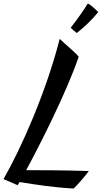

<svg xmlns="http://www.w3.org/2000/svg" viewBox="-94 -995 621 1100"><path d="M7 66C6 67 11 61 18 48C113 63 210 79 328 85C359 55 394 13 415 -15C275 -20 133 -20 56 -20C134 -165 285 -460 357 -670C333 -699 286 -736 248 -772C170 -467 27 -144 -74 31ZM469 -926C462 -931 436 -962 409 -975C396 -952 344 -877 311 -836C316 -830 340 -810 346 -806C389 -840 433 -881 469 -926Z"/></svg>

Font: Yesteryear
Style: Regular
Weight: 400
Designer: Astigmatic (AOETI)
Foundry: Astigmatic (AOETI)
Version: Version 1.000